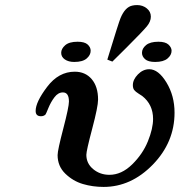

<svg xmlns="http://www.w3.org/2000/svg" viewBox="-20 -734 711 760"><path d="M121.1 -294.9Q121.1 -330.1 166.5 -390.1Q211.9 -450.2 275.9 -450.2Q317.9 -450.2 343 -420.7Q368.2 -391.1 368.2 -339.8Q368.2 -312 345 -224.6Q321.8 -137.2 321.8 -121.1Q321.8 -86.9 348.9 -64.5Q376 -42 413.1 -42Q460.9 -42 502.9 -83Q544.9 -124 565.4 -174.6Q585.9 -225.1 585.9 -263.2Q585.9 -320.3 543 -354Q542 -355 529.1 -363Q516.1 -371.1 511 -377.9Q505.9 -384.8 505.9 -397Q505.9 -418.9 525.9 -439.5Q545.9 -460 570.8 -460Q606.9 -460 638.9 -407.5Q670.9 -355 670.9 -288.1Q670.9 -170.9 585 -82.5Q499 5.9 390.1 5.9Q347.2 5.9 308.1 -5.6Q269 -17.1 238.5 -46.6Q208 -76.2 208 -120.1Q208 -139.2 230.5 -225.1Q252.9 -311 252.9 -332Q252.9 -368.2 229 -368.2Q210 -368.2 195.6 -349.1Q181.2 -330.1 171.6 -306.6Q162.1 -283.2 160.2 -280.8Q153.3 -273.9 142.1 -273.9Q121.1 -273.9 121.1 -294.9ZM287.1 -568.8Q314.9 -568.8 326.9 -557.9Q338.9 -546.9 338.9 -533.2Q338.9 -516.1 323 -502.4Q307.1 -488.8 273.9 -488.8Q251 -488.8 236.6 -498.8Q222.2 -508.8 222.2 -524.9Q222.2 -541 238 -554.9Q253.9 -568.8 287.1 -568.8ZM404.8 -498Q450.7 -647.9 457 -662.1Q475.1 -706.1 503.9 -711.9Q511.7 -713.9 522.9 -713.9Q544.9 -713.9 561 -700.9Q577.1 -688 577.1 -668Q577.1 -648.9 561.5 -629.9Q545.9 -610.8 481 -545.9Q446.8 -511.7 424.8 -490.2ZM542 -524.9Q542 -542 558.1 -555.4Q574.2 -568.8 606.9 -568.8Q634.8 -568.8 647 -557.4Q659.2 -545.9 659.2 -533.2Q659.2 -516.1 643.1 -502.4Q627 -488.8 594.2 -488.8Q566.4 -488.8 554.2 -499.8Q542 -510.7 542 -524.9Z"/></svg>

Font: CMU Serif
Style: BoldItalic
Weight: 700
Italic angle: -14.04°
Version: Version 0.7.0